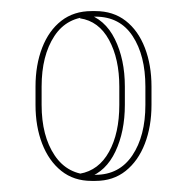

<svg xmlns="http://www.w3.org/2000/svg" viewBox="-20 -685 352 346"><path d="M44 -529Q44 -568 56 -599Q68 -630 90.5 -647.5Q113 -665 145 -665H152Q184 -665 206.5 -647.5Q229 -630 241 -599Q253 -568 253 -529V-496Q253 -457 241 -426Q229 -395 206.5 -377Q184 -359 152 -359H145Q113 -359 90.5 -377Q68 -395 56 -426Q44 -457 44 -496ZM55 -529V-496Q55 -440 78.5 -405Q102 -370 145 -370H152Q195 -370 218.5 -405Q242 -440 242 -496V-529Q242 -585 219 -620Q196 -655 152 -655H145Q101 -655 78 -620Q55 -585 55 -529ZM124 -652 134 -661Q169 -651 187 -614.5Q205 -578 205 -529V-496Q205 -448 188 -412Q171 -376 139 -365L124 -372Q158 -378 176.5 -411.5Q195 -445 195 -496V-529Q195 -579 176.5 -613Q158 -647 124 -652Z"/></svg>

Font: Libertine-Super Thin
Style: Regular
Weight: 100
Designer: Bastien Sozeau
Foundry: NBR — Bastien Sozeau
Version: Version 2.003;gftools[0.9.33]